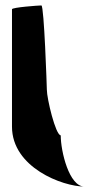

<svg xmlns="http://www.w3.org/2000/svg" viewBox="-20 -723 380 705"><path d="M24 -258C24 -108 210 -38 290 -38C234 -38 203 -167 203 -226C184 -227 152 -361 152 -394C152 -401 142 -703 132 -703C122 -703 24 -696 24 -689Z"/></svg>

Font: Ampere
Style: UltCnd
Weight: 400
Version: Version 1